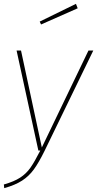

<svg xmlns="http://www.w3.org/2000/svg" viewBox="-26 -781 504 996"><path d="M205 2Q175 63 149.5 98Q124 133 88.5 156Q53 179 -4 195L-6 176Q47 161 78.5 140.5Q110 120 131.5 89.5Q153 59 183 0H173L60 -519H83L191 -16L433 -519H458ZM377 -738 187 -654 180 -669 368 -761Z"/></svg>

Font: FiraGO Thin
Style: Italic
Weight: 100
Italic angle: -8°
Designer: bBox Type GmbH
Foundry: bBox Type GmbH
Version: Version 1.001